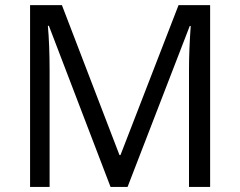

<svg xmlns="http://www.w3.org/2000/svg" viewBox="-20 -734 943 754"><path d="M414.1 0 171.9 -632.8H168Q174.8 -557.6 174.8 -454.1V0H98.1V-713.9H223.1L449.2 -125H453.1L681.2 -713.9H805.2V0H722.2V-460Q722.2 -539.1 729 -631.8H725.1L481 0Z"/></svg>

Font: f04293028
Style: Regular
Weight: 400
Foundry: Ascender Corporation
Version: Version 1.10